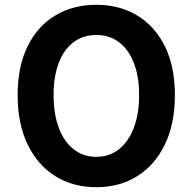

<svg xmlns="http://www.w3.org/2000/svg" viewBox="-20 -774 810 808"><path d="M385.1 13.8Q287.4 13.8 212.7 -32.8Q138 -79.4 96.1 -166.4Q54.2 -253.3 54.2 -373.6Q54.2 -494 96.1 -579.1Q138 -664.2 212.7 -709Q287.4 -753.8 385.1 -753.8Q483.6 -753.8 557.9 -708.6Q632.2 -663.4 674.1 -578.7Q716 -494 716 -373.6Q716 -253.3 674.1 -166.4Q632.2 -79.4 557.9 -32.8Q483.6 13.8 385.1 13.8ZM385.1 -114Q440.2 -114 480.6 -146Q520.9 -178 543.2 -236.3Q565.4 -294.5 565.4 -373.6Q565.4 -452.6 543.2 -509.5Q520.9 -566.4 480.6 -596.6Q440.2 -626.8 385.1 -626.8Q330.1 -626.8 289.7 -596.6Q249.2 -566.4 227.4 -509.5Q205.5 -452.6 205.5 -373.6Q205.5 -294.5 227.4 -236.3Q249.2 -178 289.7 -146Q330.1 -114 385.1 -114Z"/></svg>

Font: Shanggu Sans SC VF
Style: Regular
Weight: 250
Designer: GuiWonder
Version: Version 1.021